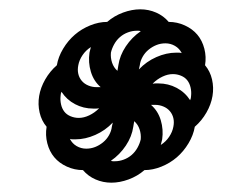

<svg xmlns="http://www.w3.org/2000/svg" viewBox="-20 -546 540 412"><path d="M187 -359H196Q181 -372 175 -392Q169 -412 172 -433Q173 -436 173.5 -439Q174 -442 175 -445Q164 -438 157 -427.5Q150 -417 148 -406Q146 -396 148 -387.5Q150 -379 155.5 -372.5Q161 -366 169.5 -362.5Q178 -359 187 -359ZM278 -397Q294 -414 315.5 -423.5Q337 -433 358 -433Q361 -433 364 -433Q367 -433 370 -432Q365 -442 355.5 -447.5Q346 -453 335 -453Q325 -453 316 -449.5Q307 -446 299 -439.5Q291 -433 286 -424Q281 -415 280 -406ZM234 -406Q237 -427 250 -446.5Q263 -466 282 -479Q280 -480 277.5 -480Q275 -480 273 -480Q264 -480 254.5 -476.5Q245 -473 237.5 -466.5Q230 -460 225 -451Q220 -442 218 -433Q217 -422 220.5 -411.5Q224 -401 232 -394ZM388 -331Q389 -333 389.5 -335.5Q390 -338 390 -340Q391 -349 389 -358Q387 -367 382 -373.5Q377 -380 368.5 -383.5Q360 -387 351 -387Q340 -387 328.5 -381.5Q317 -376 308 -367Q308 -366 308 -366H307Q310 -367 313.5 -367Q317 -367 320 -367Q341 -367 359 -357.5Q377 -348 388 -331ZM149 -293Q160 -293 171.5 -298.5Q183 -304 192 -313Q192 -314 192 -314H193Q190 -313 186.5 -313Q183 -313 180 -313Q159 -313 141 -322.5Q123 -332 112 -349Q111 -347 110.5 -344.5Q110 -342 110 -340Q109 -331 111 -322Q113 -313 118 -306.5Q123 -300 131.5 -296.5Q140 -293 149 -293ZM165 -227Q175 -227 184 -230.5Q193 -234 201 -240.5Q209 -247 214 -256Q219 -265 220 -274L222 -283Q206 -266 184.5 -256.5Q163 -247 142 -247Q139 -247 136 -247Q133 -247 130 -248Q135 -238 144.5 -232.5Q154 -227 165 -227ZM325 -235Q336 -242 343 -252.5Q350 -263 352 -274Q354 -284 352 -292.5Q350 -301 344.5 -307.5Q339 -314 330.5 -317.5Q322 -321 313 -321H304Q319 -308 325 -288Q331 -268 328 -247Q327 -244 326.5 -241Q326 -238 325 -235ZM227 -200Q236 -200 245.5 -203.5Q255 -207 262.5 -213.5Q270 -220 275 -229Q280 -238 282 -247Q283 -258 279.5 -268.5Q276 -279 268 -286L266 -274Q263 -253 250 -233.5Q237 -214 218 -201Q220 -200 222.5 -200Q225 -200 227 -200ZM219 -154Q201 -154 185 -161Q169 -168 158 -181Q140 -181 123.5 -188.5Q107 -196 96.5 -208.5Q86 -221 81.5 -238.5Q77 -256 80 -274Q69 -287 65 -304.5Q61 -322 64 -340Q67 -358 77 -375.5Q87 -393 102 -406Q105 -424 115.5 -441.5Q126 -459 140.5 -471.5Q155 -484 173.5 -491.5Q192 -499 210 -499Q225 -512 244 -519Q263 -526 281 -526Q299 -526 315 -519Q331 -512 342 -499Q360 -499 376.5 -491.5Q393 -484 403.5 -471.5Q414 -459 418.5 -441.5Q423 -424 420 -406Q431 -393 435 -375.5Q439 -358 436 -340Q433 -322 423 -304.5Q413 -287 398 -274Q395 -256 384.5 -238.5Q374 -221 359.5 -208.5Q345 -196 326.5 -188.5Q308 -181 290 -181Q275 -168 256 -161Q237 -154 219 -154Z"/></svg>

Font: Iosevka Fixed
Style: Italic
Weight: 400
Italic angle: -9°
Monospace: yes
Designer: Belleve Invis
Foundry: Belleve Invis
Version: Version 33.2.4